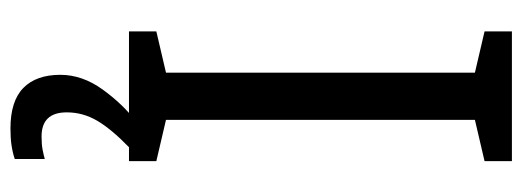

<svg xmlns="http://www.w3.org/2000/svg" viewBox="-328 -426 975 358"><g transform="rotate(90 159.0 -246.5)"><path d="M280 0H38V-51L115 -69V-645L38 -663V-714H280V-663L203 -645V-69L280 -51ZM189 116Q189 163 234 163Q249 163 259 161Q269 159 276 157V213Q264 217 250.5 219Q237 221 219 221Q168 221 143.5 197Q119 173 119 128Q119 87 146.5 49Q174 11 207 -14L254 0Q220 33 204.5 59.5Q189 86 189 116Z"/></g></svg>

Font: Noto Sans SemiCondensed
Style: Regular
Weight: 400
Width: 4
Designer: Monotype Design Team
Foundry: Monotype Imaging Inc.
Version: Version 2.013; ttfautohint (v1.8.4.7-5d5b)